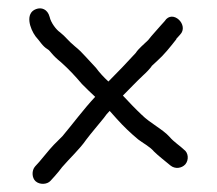

<svg xmlns="http://www.w3.org/2000/svg" viewBox="-20 -540 524 464"><path d="M66 -452C77 -440 82 -429 95 -421C99 -419 102 -414 105 -411C110 -405 117 -398 127 -390C146 -373 161 -357 178 -337C188 -327 199 -316 210 -306C182 -276 157 -242 131 -211L110 -190C95 -174 89 -165 75 -149L65 -138C56 -128 57 -110 66 -102C76 -93 94 -94 102 -103L112 -114C119 -122 125 -129 130 -136C148 -157 173 -180 188 -202C200 -218 219 -240 231 -255C235 -261 240 -267 245 -272L262 -253C278 -235 297 -217 314 -203C324 -195 342 -186 352 -174C363 -163 379 -151 392 -140C403 -131 419 -133 428 -143C437 -154 435 -171 425 -178C416 -187 400 -197 390 -209C373 -228 343 -242 322 -263C307 -277 291 -294 277 -309C293 -325 309 -342 326 -358C335 -366 342 -374 346 -379V-380L359 -392C377 -408 391 -426 406 -445V-446L415 -456C438 -479 397 -519 378 -489L369 -479C358 -466 348 -456 338 -443C328 -433 315 -423 308 -412C287 -389 264 -365 242 -343C231 -353 220 -365 212 -376L187 -403C179 -412 171 -420 161 -428C144 -442 139 -451 125 -462C116 -468 103 -485 100 -499C95 -518 80 -523 67 -518C40 -508 52 -471 66 -452ZM66 -452ZM178 -337V-336ZM390 -209ZM125 -462ZM108 -482Z"/></svg>

Font: Blanket
Style: Light
Weight: 300
Foundry: Cannot Into Space Fonts
Version: Version 0.9